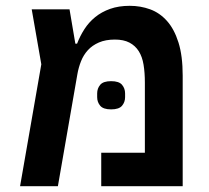

<svg xmlns="http://www.w3.org/2000/svg" viewBox="-20 -640 720 660"><path d="M122 -419 89 -608H219L239 -490H245Q255 -516 270 -539.5Q285 -563 307 -581Q329 -599 358.5 -609.5Q388 -620 426 -620Q463 -620 496 -608Q529 -596 554 -568Q579 -540 593.5 -494Q608 -448 608 -380V0H328V-115H478V-356Q478 -390 473.5 -417.5Q469 -445 457 -464Q445 -483 425 -493.5Q405 -504 375 -504Q343 -504 320 -494Q297 -484 282 -467.5Q267 -451 258.5 -429.5Q250 -408 246 -385L179 0H49ZM362 -264Q335 -264 324.5 -276.5Q314 -289 314 -306V-319Q314 -336 324.5 -348.5Q335 -361 362 -361Q389 -361 399.5 -348.5Q410 -336 410 -319V-306Q410 -289 399.5 -276.5Q389 -264 362 -264Z"/></svg>

Font: IBM Plex Sans Hebrew SmBld
Style: Regular
Weight: 600
Designer: Mike Abbink, Paul van der Laan, Pieter van Rosmalen, Yanek Iontef
Foundry: Bold Monday
Version: Version 1.3